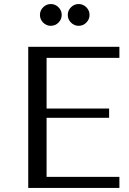

<svg xmlns="http://www.w3.org/2000/svg" viewBox="-20 -932 642 952"><path d="M120 -700H572V-645H211V-394H521V-348H211V-55H572V0H120ZM194 -820Q178 -836 178 -858Q178 -880 194 -896Q210 -912 232 -912Q254 -912 270 -896Q286 -880 286 -858Q286 -836 270 -820Q254 -804 232 -804Q210 -804 194 -820ZM332 -820Q316 -836 316 -858Q316 -880 332 -896Q348 -912 370 -912Q392 -912 408 -896Q424 -880 424 -858Q424 -836 408 -820Q392 -804 370 -804Q348 -804 332 -820Z"/></svg>

Font: Tenor Sans
Style: Regular
Weight: 400
Designer: Denis Masharov
Foundry: Denis Masharov
Version: Version 1.1